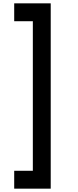

<svg xmlns="http://www.w3.org/2000/svg" viewBox="-20 -917 464 1149"><path d="M283.5 212H65V105H176.5V-790H65V-897H283.5Z"/></svg>

Font: Manrope ExtraLight
Style: Regular
Weight: 200
Designer: Mikhail Sharanda
Foundry: Mikhail Sharanda
Version: Version 4.505